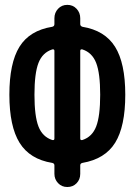

<svg xmlns="http://www.w3.org/2000/svg" viewBox="-20 -750 540 770"><path d="M189.5 -551.8Q150.4 -539.1 134.3 -497.6Q118.2 -456.1 118.2 -370.1Q118.2 -284.2 134.3 -242.7Q150.4 -201.2 189.5 -188.5Q198.2 -186.5 198.2 -194.3V-545.9Q198.2 -553.7 189.5 -551.8ZM301.8 -545.9V-194.3Q301.8 -186.5 310.5 -188.5Q349.6 -201.2 365.7 -242.7Q381.8 -284.2 381.8 -370.1Q381.8 -456.1 365.7 -497.6Q349.6 -539.1 310.5 -551.8Q301.8 -553.7 301.8 -545.9ZM189.5 -96.7Q99.6 -111.3 58.6 -177.2Q17.6 -243.2 17.6 -370.1Q17.6 -497.1 58.1 -562.5Q98.6 -627.9 189.5 -642.6Q198.2 -644.5 198.2 -653.3V-676.8Q198.2 -699.2 212.9 -714.8Q227.5 -730.5 250 -730.5Q272.5 -730.5 287.1 -714.8Q301.8 -699.2 301.8 -676.8V-653.3Q301.8 -645.5 310.5 -642.6Q400.4 -627.9 441.4 -562.5Q482.4 -497.1 482.4 -370.1Q482.4 -243.2 441.9 -177.7Q401.4 -112.3 310.5 -96.7Q301.8 -94.7 301.8 -86.9V-52.7Q301.8 -30.3 287.1 -15.1Q272.5 0 250 0Q227.5 0 212.9 -15.6Q198.2 -31.2 198.2 -52.7V-86.9Q198.2 -94.7 189.5 -96.7Z"/></svg>

Font: Rounded Mgen+ 1m medium
Style: Regular
Weight: 500
Designer: [Source Han Sans]
Ryoko NISHIZUKA  (kana & ideographs); Paul D. Hunt (Latin, Greek & Cyrillic); Wenlong ZHANG  (bopomofo
Version: Version 1.059.20150602